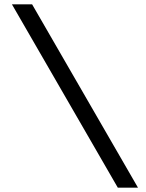

<svg xmlns="http://www.w3.org/2000/svg" viewBox="-20 -760 675 885"><path d="M35 -740H128L616 105H523Z"/></svg>

Font: BioRhyme Expanded
Style: Regular
Weight: 400
Width: 7
Designer: Aoife Mooney
Foundry: Aoife Mooney Type
Version: Version 1.000